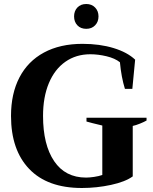

<svg xmlns="http://www.w3.org/2000/svg" viewBox="-20 -929 762 959"><path d="M350 -847Q350 -874 366.5 -891.5Q383 -909 411 -909Q438 -909 455 -891.5Q472 -874 472 -847Q472 -820 455 -802.5Q438 -785 411 -785Q383 -785 366.5 -802.5Q350 -820 350 -847ZM35 -350Q35 -461 77 -542Q119 -623 199.5 -666.5Q280 -710 392 -710Q478 -710 547 -689Q616 -668 655 -631L641 -485H604Q586 -543 579 -618Q554 -638 512 -648Q470 -658 431 -658Q360 -658 306.5 -620.5Q253 -583 224 -513.5Q195 -444 195 -350Q195 -206 250.5 -124Q306 -42 410 -42Q427 -42 450.5 -45.5Q474 -49 491 -55V-302Q432 -316 412 -322V-341H712V-327Q700 -320 679 -311.5Q658 -303 643 -300V-48Q606 -21 534.5 -5.5Q463 10 389 10Q217 10 126 -85Q35 -180 35 -350Z"/></svg>

Font: Trirong Bold
Style: Regular
Weight: 700
Designer: Katatrad Team
Foundry: CadsonDemak
Version: Version 1.000